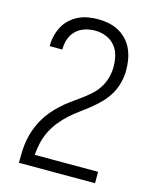

<svg xmlns="http://www.w3.org/2000/svg" viewBox="-112 -820 724 896"><g transform="rotate(15 250.0 -371.5)"><path d="M66 0V-1Q66 -29 67 -56.5Q68 -84 73 -111Q78 -138 87.5 -164Q97 -190 110.5 -214Q124 -238 142 -259.5Q160 -281 180 -299.5Q200 -318 222.5 -334.5Q245 -351 267.5 -367Q290 -383 311 -401.5Q332 -420 347 -443Q362 -466 369.5 -493Q377 -520 377 -547Q377 -574 370.5 -600.5Q364 -627 346.5 -647.5Q329 -668 303.5 -678Q278 -688 251 -688Q226 -688 202 -680.5Q178 -673 160 -656Q142 -639 133.5 -615Q125 -591 125 -566Q125 -565 125 -564.5Q125 -564 125 -563H64Q64 -564 64 -565Q64 -566 64 -567Q64 -591 70 -615Q76 -639 87.5 -660Q99 -681 117 -697.5Q135 -714 157 -724.5Q179 -735 203 -739Q227 -743 251 -743Q277 -743 302 -738Q327 -733 349.5 -721Q372 -709 390 -690Q408 -671 418.5 -647.5Q429 -624 433.5 -598.5Q438 -573 438 -547Q438 -517 430.5 -487Q423 -457 408 -431Q393 -405 372 -383Q351 -361 327.5 -342Q304 -323 279 -305Q254 -287 232 -267Q210 -247 190.5 -223Q171 -199 157.5 -172Q144 -145 137 -115Q130 -85 128 -55H434V0Z"/></g></svg>

Font: iosevka_custom_sans_ss08 Light
Style: Regular
Weight: 300
Designer: Belleve Invis
Foundry: Belleve Invis
Version: Version 10.3.0; ttfautohint (v1.8.3)